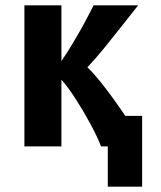

<svg xmlns="http://www.w3.org/2000/svg" viewBox="-20 -546 600 716"><path d="M382 150V0H357Q342 -38 316 -86Q290 -134 261.5 -178Q233 -222 209 -249V0H71V-526H209V-318Q230 -349 252 -385.5Q274 -422 294 -459Q314 -496 329 -526H495Q468 -492 435.5 -450.5Q403 -409 370 -368.5Q337 -328 306 -295Q329 -273 353 -243Q377 -213 401 -180Q425 -147 447 -114H510V150Z"/></svg>

Font: Ubuntu Sans Mono
Style: Regular
Weight: 400
Monospace: yes
Designer: Dalton Maag Ltd
Foundry: Dalton Maag Ltd
Version: Version 1.006